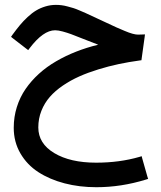

<svg xmlns="http://www.w3.org/2000/svg" viewBox="-20 -471 671 798"><path d="M388.2 -285.2Q358.4 -296.9 337.9 -304.7Q291.5 -323.2 275.4 -329.1Q259.3 -335 240.7 -340.1Q222.2 -345.2 209 -345.2Q159.7 -345.2 103 -270.5L97.2 -262.7L89.4 -268.6L33.2 -312L25.9 -317.9L31.2 -325.7Q47.9 -348.6 62.5 -366.2Q77.1 -383.8 95 -400.4Q112.8 -417 130.4 -427.5Q147.9 -438 168.9 -444.3Q189.9 -450.7 212.4 -450.7Q224.6 -450.7 236.3 -449.2Q248 -447.8 262.2 -443.8Q276.4 -439.9 285.4 -437.3Q294.4 -434.6 311.5 -427.2Q328.6 -419.9 335.2 -417Q341.8 -414.1 362.3 -404.5Q382.8 -395 387.7 -392.6Q398.4 -388.2 424.1 -375.7Q449.7 -363.3 463.9 -357.2Q478 -351.1 497.6 -342.8Q517.1 -334.5 530.8 -330.8Q544.4 -327.1 553.7 -327.1Q562 -327.1 570.8 -327.6L582.5 -328.1L581.1 -316.4L568.8 -228L567.9 -220.7L560.5 -219.7Q514.6 -213.4 473.1 -204.6Q431.6 -195.8 388.7 -182.6Q345.7 -169.4 309.6 -153.3Q273.4 -137.2 241.5 -115.5Q209.5 -93.8 187.3 -68.4Q165 -43 152.1 -10.5Q139.2 22 139.2 58.6Q139.2 125.5 205.6 165.3Q272 205.1 379.4 205.1Q476.1 205.1 559.1 181.2L568.8 178.2L571.3 188L592.8 263.7L595.7 272.5L586.4 275.4Q483.9 307.1 380.4 307.1Q310.1 307.1 248.3 291Q186.5 274.9 139.4 244.4Q92.3 213.9 64.7 166.3Q37.1 118.7 37.1 60.1Q37.1 15.1 50 -26.1Q63 -67.4 86.4 -101.3Q109.9 -135.3 141.8 -164.3Q173.8 -193.4 213.4 -216.3Q252.9 -239.3 296.4 -256.3Q339.8 -273.4 388.2 -285.2Z"/></svg>

Font: Samim WOL
Style: Medium-WOL
Weight: 500
Foundry: DejaVu fonts team - Redesigned by Saber Rastikerdar
Version: Version 4.0.0